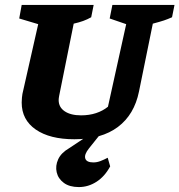

<svg xmlns="http://www.w3.org/2000/svg" viewBox="-20 -555 728 779"><path d="M282 10Q182 10 125 -29.5Q68 -69 68 -139Q68 -148 69 -158.5Q70 -169 71 -174L135 -457L58 -480L68 -535H360L350 -485Q334 -476 317.5 -470Q301 -464 279 -459L220 -166Q219 -159 218.5 -156.5Q218 -154 218 -149Q218 -120 242.5 -103.5Q267 -87 309 -87Q342 -87 369.5 -96Q397 -105 418 -122L492 -457L425 -480L436 -535H688L678 -485Q660 -477 645 -472Q630 -467 600 -459L544 -184Q525 -90 458.5 -40Q392 10 282 10ZM300 204Q262 204 239 187Q216 170 210 144Q204 118 216 91.5Q228 65 261 46L365 -23H397L341 47Q321 72 326 88Q331 104 359 104Q373 104 387.5 98.5Q402 93 417 85L427 120Q405 161 371.5 182.5Q338 204 300 204Z"/></svg>

Font: Piazzolla SC
Style: Bold Italic
Weight: 700
Italic angle: -11.3°
Designer: Juan Pablo del Peral
Foundry: Huerta Tipografica
Version: Version 1.330